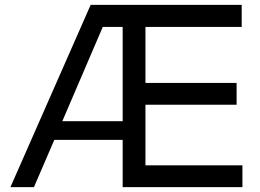

<svg xmlns="http://www.w3.org/2000/svg" viewBox="-20 -772 1073 792"><path d="M486 0H980V-90H580V-340H956V-430H580V-661H977V-752H354L23 0H120L204 -195H486ZM237 -272 404 -661H486V-272Z"/></svg>

Font: Hibana 45 SubMedium
Style: Regular
Weight: 500
Width: 6
Designer: pygmalion
Foundry: ybstudio
Version: Version 2021.007;FEAKit 1.0